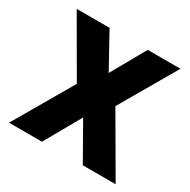

<svg xmlns="http://www.w3.org/2000/svg" viewBox="-125 -647 759 766"><g transform="rotate(30 254.5 -264.0)"><path d="M255.4 -370.6 344.2 -528.3H495.1L344.7 -269.5L501.5 0H350.1L255.9 -166L162.1 0H10.3L167 -269.5L17.1 -528.3H168.5Z"/></g></svg>

Font: Vazir FD-UI
Style: Bold-FD-UI
Weight: 700
Designer: Saber Rastikerdar
Foundry: Saber Rastikerdar
Version: Version 30.0.0